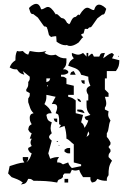

<svg xmlns="http://www.w3.org/2000/svg" viewBox="-20 -956 660 994"><path d="M530 -910C524 -895 524 -880 510 -880H509L484 -861C462 -830 452 -814 449 -814C448 -814 448 -814 448 -816C437 -812 436 -809 436 -807V-806C436 -805 421 -808 419 -806C413 -784 413 -782 411 -782H409C407 -782 405 -781 399 -776C399 -776 412 -762 411 -762C409 -762 407 -761 405 -759L387 -736C369 -723 354 -718 343 -718C336 -718 330 -720 326 -723C323 -722 320 -722 317 -722C306 -722 291 -727 273 -740L271 -768C269 -770 251 -766 249 -766C248 -766 246 -765 245 -764C228 -780 237 -765 226 -805C224 -807 224 -809 224 -810V-811C224 -813 223 -816 212 -820C212 -818 212 -818 211 -818C208 -818 198 -834 176 -865L151 -884C150 -884 151 -883 150 -883C136 -883 136 -899 130 -914C134 -920 152 -936 167 -936C178 -936 187 -928 193 -908H195C207 -908 216 -920 228 -920C238 -920 251 -911 269 -881C270 -883 271 -883 273 -883C281 -883 294 -862 301 -862C316 -862 324 -843 328 -836L329 -837C331 -835 335 -834 337 -830C338 -832 339 -833 340 -834L341 -832C345 -839 354 -868 369 -868C377 -868 384 -888 391 -877C409 -907 422 -916 432 -916C444 -916 453 -904 465 -904H467C473 -924 482 -932 493 -932C508 -932 526 -916 530 -910ZM314 -30V-11H333V-30ZM268 8 276 18ZM372 -153 380 -143ZM274 -225C270 -221 279 -221 280 -222C284 -226 275 -226 274 -225ZM314 -228 324 -219ZM284 -206C280 -202 289 -202 290 -203ZM314 -181V-171C328 -162 326 -162 343 -162V-190C326 -190 328 -190 314 -181ZM437 -238 448 -228ZM276 -247 286 -238ZM306 -247 314 -238ZM410 -294 418 -285ZM437 -276C440 -270 442 -266 442 -263C442 -258 438 -255 428 -247ZM380 -446C385 -431 385 -432 400 -427C395 -442 395 -441 380 -446ZM258 -389 268 -380ZM380 -389V-380L418 -370C409 -391 403 -388 380 -389ZM240 -342 248 -332ZM258 -342C263 -327 261 -328 276 -323V-342ZM220 -465 268 -455 248 -417C251 -417 254 -418 256 -418C270 -418 276 -411 276 -401C276 -392 273 -381 268 -370C287 -363 282 -360 286 -342V-313C301 -306 295 -310 286 -294L314 -304C321 -281 324 -262 324 -238C340 -232 348 -218 362 -209V-115L400 -105V-96L352 -86C341 -97 337 -102 333 -115L306 -105C292 -114 293 -115 276 -115C276 -132 277 -129 286 -143C266 -143 259 -141 240 -134L230 -162L248 -228C238 -236 234 -242 234 -247C234 -252 238 -258 248 -266C244 -277 242 -284 242 -292C242 -301 244 -310 248 -323C226 -331 225 -338 220 -361C229 -370 232 -369 248 -370C239 -393 229 -402 210 -417C217 -431 220 -440 220 -453ZM410 -484 418 -474ZM224 -515C228 -519 227 -510 226 -509C222 -505 223 -514 224 -515ZM400 -540C405 -525 403 -526 418 -521V-540ZM220 -550H240C235 -535 235 -536 220 -531ZM68 -692C60 -673 60 -663 60 -644C43 -632 38 -626 30 -607C46 -598 49 -597 68 -597C81 -578 84 -576 106 -569L98 -588L134 -559C134 -542 135 -545 126 -531C127 -525 126 -521 126 -518C126 -510 124 -505 116 -493V-484L134 -474C134 -457 135 -460 126 -446V-427C135 -404 135 -388 154 -370C139 -365 139 -366 134 -351C134 -332 135 -329 144 -313C128 -303 130 -303 126 -285C135 -270 133 -272 144 -266L134 -238H144C139 -228 138 -223 138 -218C138 -213 139 -209 144 -200L126 -190V-181C135 -166 133 -168 144 -162C137 -140 133 -129 116 -115C125 -129 126 -126 126 -143H98C98 -126 97 -129 106 -115C78 -113 56 -104 30 -96L22 -58L40 -39C59 -32 81 -25 98 -11L88 -1C113 -4 116 -8 126 -30C143 -30 140 -29 154 -20C197 -20 234 -19 276 -11C281 -26 281 -25 296 -30L306 -39V-49L314 -58H343L352 -77C360 -74 365 -73 370 -73C375 -73 380 -74 390 -77C395 -61 401 -53 410 -39H448C448 -22 447 -25 456 -11C474 -15 474 -14 484 -30C502 -22 513 -20 533 -20C533 -37 533 -35 542 -49C542 -81 543 -98 560 -124L542 -143C542 -160 543 -157 552 -171V-181C546 -190 542 -193 542 -195C542 -197 546 -200 552 -209V-219C545 -231 542 -238 533 -247V-266C546 -284 540 -309 552 -332C544 -345 540 -352 540 -362C540 -367 541 -373 542 -380L523 -389V-399C529 -407 530 -414 530 -421C530 -431 527 -442 523 -455H542V-474L523 -493V-550H533V-588H580C595 -609 597 -618 598 -644L560 -654L570 -673L560 -682C540 -676 531 -665 514 -654L523 -682C502 -680 502 -682 494 -663H466C462 -673 459 -678 456 -678C452 -678 446 -672 437 -663V-682H428V-663L410 -682C399 -675 391 -673 384 -673C375 -673 367 -677 352 -682C352 -665 353 -668 362 -654C343 -641 340 -638 333 -616C363 -603 389 -604 400 -569L437 -559C437 -539 440 -530 448 -512C435 -507 428 -499 428 -489C428 -482 431 -473 437 -465V-436H428V-413C428 -393 431 -378 448 -361L418 -351C423 -336 422 -337 437 -332C432 -316 427 -308 418 -294C412 -310 413 -313 400 -323L410 -361L372 -370V-436C357 -448 352 -451 333 -455V-465H362V-512L324 -521V-550C310 -559 313 -559 296 -559V-569C314 -569 317 -569 333 -578V-588C319 -597 323 -597 306 -597C323 -614 324 -624 324 -646V-654C298 -654 289 -658 268 -673C260 -671 253 -670 246 -670C236 -670 226 -673 210 -682L220 -692C206 -688 194 -686 182 -686C167 -686 152 -689 134 -692L126 -673C113 -677 109 -681 98 -692C85 -690 80 -689 68 -692ZM596 -663C596 -665 595 -668 594 -668C591 -665 596 -655 596 -663ZM343 -569H372L362 -588C347 -583 348 -584 343 -569Z"/></svg>

Font: GNUTypewriter
Style: Standard
Weight: 400
Version: Version 001.000